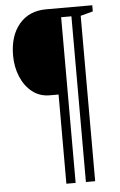

<svg xmlns="http://www.w3.org/2000/svg" viewBox="-59 -803 596 950"><g transform="rotate(-5 239.5 -328.0)"><path d="M231.5 107V-336H188Q137.5 -336 100.8 -365.2Q64 -394.5 44 -442.8Q24 -491 24 -548Q24 -645.5 73 -703.5Q122 -761.5 207.5 -761.5H436V-731L374.5 -714.5V107H328.5V-716H277.5V107Z"/></g></svg>

Font: Libre Caslon Condensed Medium
Style: Regular
Weight: 500
Designer: Pablo Impallari, Rodrigo Fuenzalida, Katja Schimmel, Ertekin Erdin
Foundry: Pablo Impallari, Rodrigo Fuenzalida
Version: Version 2.000; ttfautohint (v1.8.4.7-5d5b);gftools[0.9.33]